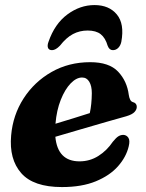

<svg xmlns="http://www.w3.org/2000/svg" viewBox="-20 -725 578 758"><path d="M488 -146.5Q478 -105 445.8 -68.5Q413.5 -32 358.2 -9.2Q303 13.5 224.5 13.5Q112 13.5 63.8 -41.5Q15.5 -96.5 24 -190.5Q31 -271 73.2 -336.5Q115.5 -402 183.5 -440.8Q251.5 -479.5 336 -479.5Q411 -479.5 446.2 -442.2Q481.5 -405 488.5 -350Q490 -339.5 493.8 -331.8Q497.5 -324 504.5 -322Q520 -318 520 -303Q520 -292.5 511 -282.8Q502 -273 478.5 -266Q449 -258 400 -243.8Q351 -229.5 296.8 -213.8Q242.5 -198 198.5 -185Q207.5 -88 294 -88Q334.5 -88 368.2 -109.2Q402 -130.5 425.5 -165.5Q438.5 -181.5 447.5 -187Q456.5 -192.5 467 -192.5Q479.5 -192 486.8 -181.2Q494 -170.5 488 -146.5ZM304 -419Q281.5 -419 259 -395.8Q236.5 -372.5 220 -331.2Q203.5 -290 199 -236.5Q232.5 -246.5 269.5 -258Q306.5 -269.5 334.5 -278.5Q342 -312 342.5 -357Q342.5 -385.5 332.5 -402.2Q322.5 -419 304 -419ZM326 -604.5Q294.5 -604.5 268 -590.5Q241.5 -576.5 216.5 -544.5Q199.5 -527 185.5 -527Q173 -527 169.5 -536.2Q166 -545.5 171.5 -560Q196 -631 246 -668Q296 -705 353 -705Q410.5 -705 441.2 -668Q472 -631 459 -560Q456 -545.5 447 -536.2Q438 -527 425.5 -527Q411.5 -527 405 -544.5Q396 -575.5 377.5 -590Q359 -604.5 326 -604.5Z"/></svg>

Font: Fraunces 9pt
Style: Bold Italic
Weight: 700
Italic angle: -16°
Version: Version 1.000;[b76b70a41]